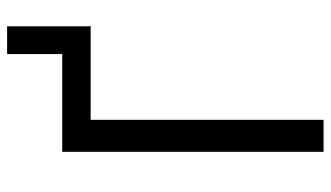

<svg xmlns="http://www.w3.org/2000/svg" viewBox="-215 -715 930 540"><g transform="rotate(-90 250.0 -445.0)"><path d="M93 0V-735H368V-890H446V-655H183V0Z"/></g></svg>

Font: Iosevka Medium
Style: Regular
Weight: 500
Monospace: yes
Designer: Belleve Invis
Foundry: Belleve Invis
Version: Version 32.5.0; ttfautohint (v1.8.4)